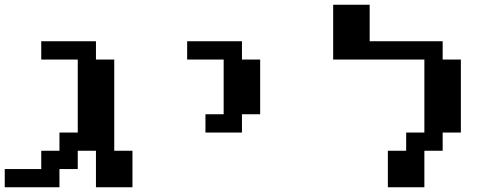

<svg xmlns="http://www.w3.org/2000/svg" viewBox="-20 -789 2116 809"><path d="M0 0V-76.7H153.8V-153.8H230.5V-230.5H307.6V-538.1H153.8V-615.2H384.3V-538.1H461.4V-153.8H538.1V0H384.3V-153.8H307.6V-76.7H230.5V0Z M845.7 -230.5V-307.6H922.4V-538.1H768.6V-615.2H999.5V-538.1H1076.2V-307.6H999.5V-230.5Z M1614.3 0V-153.8H1691.4V-230.5H1768.1V-538.1H1383.8V-769H1537.6V-615.2H1845.2V-538.1H1921.9V-230.5H1845.2V-153.8H1768.1V0Z"/></svg>

Font: Good Old DOS
Style: Regular
Weight: 400
Designer: Vasily Draigo
Foundry: Vasily Draigo
Version: 1.0